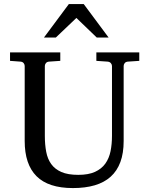

<svg xmlns="http://www.w3.org/2000/svg" viewBox="-20 -936 752 972"><path d="M627 -624Q616.2 -623 611.1 -616.2Q606 -609.4 606 -602.1V-222.2Q606 -160.6 589.4 -115.7Q572.8 -70.8 540.3 -41.5Q507.8 -12.2 459.7 2Q411.6 16.1 349.1 16.1Q225.1 16.1 165 -43.9Q105 -104 105 -222.2V-602.1Q105 -609.4 99.9 -616.2Q94.7 -623 84 -624L30.8 -627.9V-670.9H285.2V-627.9L228 -624Q217.3 -623 212.2 -616.2Q207 -609.4 207 -602.1V-248Q207 -204.1 213.9 -167.7Q220.7 -131.3 239.3 -105.5Q257.8 -79.6 290.8 -65.2Q323.7 -50.8 376 -50.8Q427.7 -50.8 460.9 -65.9Q494.1 -81.1 513.2 -107.7Q532.2 -134.3 539.6 -170.4Q546.9 -206.5 546.9 -248V-602.1Q546.9 -609.4 541.3 -616.2Q535.6 -623 524.9 -624L467.8 -627.9V-670.9H685.1V-627.9ZM469.7 -746.1 366.7 -845.2 262.7 -746.1H202.6L328.6 -915.5H403.8L529.8 -746.1Z"/></svg>

Font: Charis SIL Phon
Style: Regular
Weight: 400
Foundry: SIL International
Version: Version 5.000